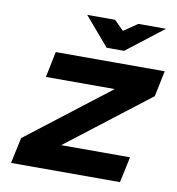

<svg xmlns="http://www.w3.org/2000/svg" viewBox="-78 -750 758 821"><g transform="rotate(10 301.5 -340.0)"><path d="M130 -500 107 -388H406L48 -112L24 0H497L521 -112H222L580 -388L603 -500ZM235 -680 341 -556H417L577 -680H457L397 -639L356 -680Z"/></g></svg>

Font: LT Wave Bold
Style: Italic
Weight: 700
Designer: Daniel Lyons
Version: Version 2.5 (Glyphs App)